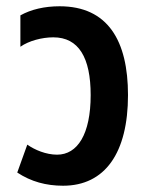

<svg xmlns="http://www.w3.org/2000/svg" viewBox="-20 -580 475 612"><path d="M181 12C315 12 388 -93 388 -277C388 -450 324 -560 170 -560C122 -560 79 -550 45 -531V-431C72 -450 114 -461 150 -461C231 -461 269 -396 269 -277C269 -152 227 -87 162 -87C127 -87 91 -102 67 -119L35 -30C79 -1 127 12 181 12Z"/></svg>

Font: Noto Sans Thai Cond SemBd
Style: Regular
Weight: 600
Width: 3
Designer: Monotype Design Team
Foundry: Monotype Imaging Inc.
Version: Version 2.002